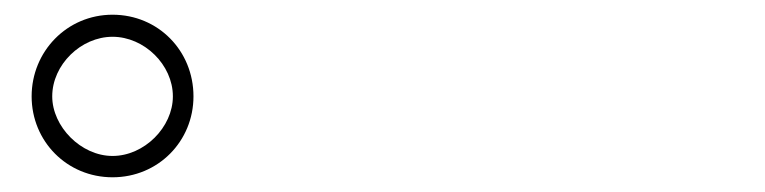

<svg xmlns="http://www.w3.org/2000/svg" viewBox="-20 -838 1040 261"><path d="M23 -707C23 -646 71 -597 133 -597C195 -597 243 -646 243 -707C243 -769 195 -818 133 -818C71 -818 23 -768 23 -707ZM51 -707C51 -750 90 -788 133 -788C176 -788 215 -750 215 -707C215 -665 176 -626 133 -626C90 -626 51 -666 51 -707Z"/></svg>

Font: Harano Aji Gothic TW ExtraLight
Style: Regular
Weight: 250
Foundry: Masamichi Hosoda
Version: HaranoAjiGothicTW-ExtraLight version 20230610;ttx 4.39.4